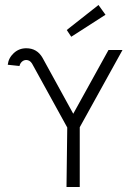

<svg xmlns="http://www.w3.org/2000/svg" viewBox="-20 -748 545 768"><path d="M402 -689 265 -601 247 -628 374 -728ZM85 -508Q75 -508 67.5 -501Q60 -494 58 -484L11 -489Q14 -516 35 -535.5Q56 -555 85 -555Q128 -555 150 -517L273 -293L414 -548H470L299 -239V0H246L249 -238L108 -494Q99 -508 85 -508Z"/></svg>

Font: Bhavuka
Style: Regular
Weight: 400
Version: 2.94.0; ttfautohint (v1.2) -l 7 -r 28 -G 50 -x 13 -D deva -f